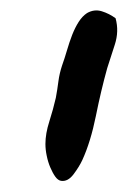

<svg xmlns="http://www.w3.org/2000/svg" viewBox="-20 -757 240 361"><path d="M197.3 -722.7Q204.1 -698.2 195.8 -672.9Q187.5 -647.5 181.6 -628.9Q169.9 -586.9 160.2 -538.6Q150.4 -490.2 134.8 -456.1Q128.9 -443.4 118.2 -429.2Q107.4 -415 94.7 -417Q88.9 -418 84 -424.8Q79.1 -431.6 74.7 -441.9Q70.3 -452.1 67.9 -463.9Q65.4 -475.6 65.4 -486.3Q65.4 -505.9 72.8 -528.8Q80.1 -551.8 85 -573.2Q87.9 -588.9 89.8 -604Q91.8 -619.1 96.7 -633.8Q101.6 -647.5 106 -662.6Q110.4 -677.7 115.7 -691.4Q121.1 -705.1 127.9 -715.8Q134.8 -726.6 143.6 -732.4Q157.2 -740.2 171.4 -735.8Q185.5 -731.4 197.3 -722.7Z"/></svg>

Font: Trade Winds
Style: Regular
Weight: 400
Designer: Squid
Foundry: Font Diner, Inc DBA Sideshow
Version: Version 1.000